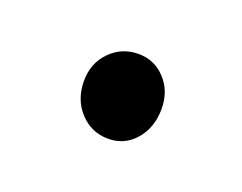

<svg xmlns="http://www.w3.org/2000/svg" viewBox="-37 -147 265 210"><g transform="rotate(20 95.5 -42.5)"><path d="M51.8 -43.9Q51.8 -64.5 65.2 -78.1Q78.6 -91.8 98.1 -91.8Q116.7 -91.8 129.4 -78.1Q142.1 -64.5 142.1 -43.9Q142.1 -22 129.6 -7.6Q117.2 6.8 98.1 6.8Q78.6 6.8 65.2 -7.6Q51.8 -22 51.8 -43.9Z"/></g></svg>

Font: Junction Light
Style: Regular
Weight: 300
Designer: Caroline Hadilaksono
Foundry: Caroline Hadilaksono
Version: Version 1.002